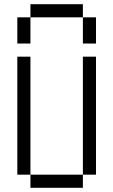

<svg xmlns="http://www.w3.org/2000/svg" viewBox="-20 -895 540 915"><path d="M125 -62.5V0H375V-62.5ZM125 -62.5V-625H62.5V-62.5ZM375 -62.5H437.5V-625H375ZM62.5 -812.5Q62.5 -812.5 62.5 -687.5H125Q125 -687.5 125 -812.5ZM375 -812.5Q375 -812.5 375 -687.5H437.5Q437.5 -687.5 437.5 -812.5ZM125 -812.5H375V-875H125Z"/></svg>

Font: UnifontExMono
Style: Regular
Weight: 500
Version: Version 15.0.06